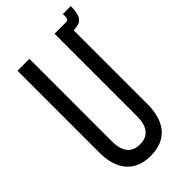

<svg xmlns="http://www.w3.org/2000/svg" viewBox="-230 -804 880 880"><g transform="rotate(-45 209.5 -364.5)"><path d="M114 -700H37V-169C37 -63 86 8 193 8C301 8 350 -63 350 -169V-649C358 -649 369 -650 385 -654C411 -664 419 -693 419 -737H368V-719C367 -700 355 -700 350 -700H277V-165C277 -102 252 -64 196 -64C139 -64 114 -102 114 -165Z"/></g></svg>

Font: VL Bebas Neue Regular
Style: Regular
Weight: 400
Designer: Ryoichi Tsunekawa
Foundry: Ryoichi Tsunekawa
Version: Version 001.003